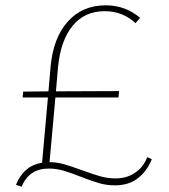

<svg xmlns="http://www.w3.org/2000/svg" viewBox="-20 -683 633 721"><path d="M550 -85Q532 -40 497.5 -13.5Q463 13 412 13Q381 13 353 5Q325 -3 284 -19Q246 -34 219 -42Q192 -50 164 -50Q126 -50 101 -33.5Q76 -17 61 18L40 11Q69 -61 138 -72L160 -317H65L67 -339L162 -340L170 -433Q180 -541 234.5 -602Q289 -663 377 -663Q451 -663 506 -616L489 -596Q441 -641 373 -641Q298 -641 253 -586.5Q208 -532 198 -432L190 -340L427 -341L425 -317H188L166 -74Q194 -74 221.5 -66Q249 -58 290 -43Q334 -27 360 -20Q386 -13 414 -13Q456 -13 487.5 -34.5Q519 -56 533 -93Z"/></svg>

Font: Ysabeau SC Extralight
Style: Regular
Weight: 200
Designer: Christian Thalmann (Catharsis Fonts)
Version: Version 0.003